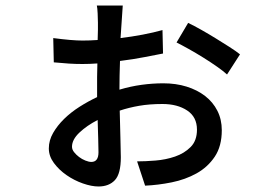

<svg xmlns="http://www.w3.org/2000/svg" viewBox="-20 -622 996 696"><path d="M311 -35Q337 -35 337 -70Q337 -88 336 -119Q335 -150 334 -187Q295 -167 268 -141.5Q241 -116 241 -90Q241 -80 248.5 -70.5Q256 -61 266.5 -53Q277 -45 289.5 -40Q302 -35 311 -35ZM413 -297Q453 -309 493 -314.5Q533 -320 572 -320Q618 -320 656.5 -308Q695 -296 723.5 -274Q752 -252 768 -220.5Q784 -189 784 -150Q784 -92 758.5 -54Q733 -16 692.5 6.5Q652 29 602.5 39Q553 49 506 51L477 -37Q506 -37 543.5 -40Q581 -43 614.5 -54.5Q648 -66 671 -89Q694 -112 694 -152Q694 -198 658.5 -221.5Q623 -245 569 -245Q522 -245 484.5 -238.5Q447 -232 414 -221Q415 -170 416.5 -122.5Q418 -75 418 -52Q418 8 396.5 31Q375 54 337 54Q312 54 280.5 43Q249 32 221.5 13Q194 -6 175.5 -31Q157 -56 157 -84Q157 -113 172.5 -140Q188 -167 212.5 -191Q237 -215 268.5 -235Q300 -255 332 -270V-296Q332 -319 332 -343Q332 -367 333 -392Q319 -391 305.5 -390.5Q292 -390 279 -390Q253 -390 230 -391.5Q207 -393 175 -396L173 -484Q241 -475 279 -475Q292 -475 306 -475.5Q320 -476 334 -477Q335 -498 335 -514.5Q335 -531 335 -540Q335 -552 334 -573Q333 -594 331 -602H425Q423 -573 421 -543Q419 -513 417 -484Q458 -489 497.5 -496.5Q537 -504 569 -513L571 -428Q545 -423 504 -415Q463 -407 415 -401Q414 -374 413.5 -348Q413 -322 413 -299ZM662 -539Q683 -529 709.5 -514Q736 -499 762 -483Q788 -467 811.5 -452Q835 -437 850 -425L803 -352Q790 -364 766.5 -380.5Q743 -397 716.5 -413.5Q690 -430 664 -444.5Q638 -459 620 -468Z"/></svg>

Font: Kinto Sans Med
Style: Regular
Weight: 500
Designer: Authors: Ryoko NISHIZUKA  (kana & ideographs); Paul D. Hunt (Latin, Greek & Cyrillic); Wenlong ZHANG  (bopomofo); Sandol
Foundry: Adobe Systems Incorporated, ookami Inc.
Version: Version 0.001